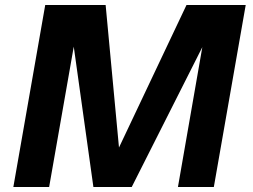

<svg xmlns="http://www.w3.org/2000/svg" viewBox="-20 -745 1009 765"><path d="M959 -725.1 832 0H689L786.1 -557.1L504.9 0H352.1L273.9 -559.1L175.8 0H33.2L160.2 -725.1H303.2H400.9L454.1 -157.2L723.1 -725.1Z"/></svg>

Font: Stilu SemiBold
Style: Italic
Weight: 600
Italic angle: -10°
Designer: Genilson Lima Santos
Foundry: Genilson Lima Santos
Version: Version 1.200;PS 001.200;hotconv 1.0.88;makeotf.lib2.5.64775